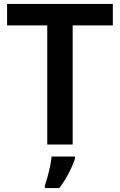

<svg xmlns="http://www.w3.org/2000/svg" viewBox="-20 -734 609 975"><path d="M349 0H220V-605H16V-714H553V-605H349ZM361 71Q351 103 329.5 144.5Q308 186 281 221H208V208Q214 190 221.5 163.5Q229 137 234.5 109.5Q240 82 242 61H361Z"/></svg>

Font: Noto Sans Canadian Aboriginal SemiBold
Style: Regular
Weight: 600
Designer: Monotype Design Team, Typotheque's Kevin King
Foundry: Monotype Imaging Inc.
Version: Version 2.004; ttfautohint (v1.8.4.7-5d5b)